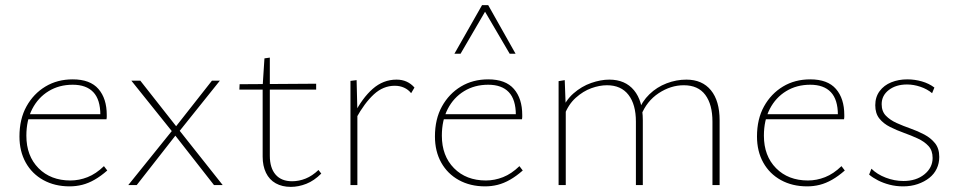

<svg xmlns="http://www.w3.org/2000/svg" viewBox="-20 -723 3737 750"><path d="M252 5Q194 5 149.5 -19.5Q105 -44 80.5 -88Q56 -132 56 -190Q56 -258 83.5 -307.5Q111 -357 157.5 -385Q204 -413 264 -413Q332 -413 364.5 -375.5Q397 -338 397 -274Q397 -270 397 -265.5Q397 -261 396 -257H372V-274Q372 -334 344.5 -363Q317 -392 264 -392Q211 -392 170 -367Q129 -342 106 -297.5Q83 -253 83 -193Q83 -114 130.5 -66Q178 -18 255 -18Q289 -18 322 -31Q355 -44 386 -74L399 -57Q374 -35 349.5 -21Q325 -7 301 -1Q277 5 252 5ZM80 -257 85 -277H390V-257Z M481 0 651 -211 493 -408H528L668 -230L808 -408H839L682 -212L850 0H816L665 -193L514 0Z M1116 7Q1082 7 1057 -7Q1032 -21 1019 -48Q1006 -75 1006 -111V-387L1013 -495L1034 -498V-115Q1034 -67 1056.5 -41Q1079 -15 1121 -15Q1148 -15 1174 -25.5Q1200 -36 1224 -59L1235 -45Q1207 -17 1176.5 -5Q1146 7 1116 7ZM1215 -373H915L916 -394L1215 -396Z M1349 0V-407L1373 -410L1376 -288V0ZM1371 -261 1362 -275Q1395 -340 1436 -376Q1477 -412 1529 -412Q1551 -412 1568.5 -404Q1586 -396 1599 -381L1586 -359Q1575 -373 1558.5 -380.5Q1542 -388 1522 -388Q1477 -388 1440.5 -354.5Q1404 -321 1371 -261Z M1875 5Q1817 5 1772.5 -19.5Q1728 -44 1703.5 -88Q1679 -132 1679 -190Q1679 -258 1706.5 -307.5Q1734 -357 1780.5 -385Q1827 -413 1887 -413Q1955 -413 1987.5 -375.5Q2020 -338 2020 -274Q2020 -270 2020 -265.5Q2020 -261 2019 -257H1995V-274Q1995 -334 1967.5 -363Q1940 -392 1887 -392Q1834 -392 1793 -367Q1752 -342 1729 -297.5Q1706 -253 1706 -193Q1706 -114 1753.5 -66Q1801 -18 1878 -18Q1912 -18 1945 -31Q1978 -44 2009 -74L2022 -57Q1997 -35 1972.5 -21Q1948 -7 1924 -1Q1900 5 1875 5ZM1703 -257 1708 -277H2013V-257ZM1971 -513 1869 -687 1863 -703H1887L1994 -513ZM1755 -513 1863 -703H1887L1881 -688L1779 -513Z M2763 0V-248Q2763 -315 2735 -352.5Q2707 -390 2651 -390Q2600 -390 2553 -359Q2506 -328 2484 -272L2473 -288Q2488 -327 2517 -355Q2546 -383 2584 -397.5Q2622 -412 2661 -412Q2723 -412 2757 -370.5Q2791 -329 2791 -253V0ZM2464 0V-248Q2464 -315 2435 -352.5Q2406 -390 2351 -390Q2322 -390 2290 -378.5Q2258 -367 2229 -341Q2200 -315 2184 -272L2170 -283Q2188 -330 2220 -358Q2252 -386 2289.5 -399Q2327 -412 2360 -412Q2422 -412 2456.5 -370.5Q2491 -329 2491 -253V0ZM2162 0V-406L2186 -410L2190 -302V0Z M3133 5Q3075 5 3030.5 -19.5Q2986 -44 2961.5 -88Q2937 -132 2937 -190Q2937 -258 2964.5 -307.5Q2992 -357 3038.5 -385Q3085 -413 3145 -413Q3213 -413 3245.5 -375.5Q3278 -338 3278 -274Q3278 -270 3278 -265.5Q3278 -261 3277 -257H3253V-274Q3253 -334 3225.5 -363Q3198 -392 3145 -392Q3092 -392 3051 -367Q3010 -342 2987 -297.5Q2964 -253 2964 -193Q2964 -114 3011.5 -66Q3059 -18 3136 -18Q3170 -18 3203 -31Q3236 -44 3267 -74L3280 -57Q3255 -35 3230.5 -21Q3206 -7 3182 -1Q3158 5 3133 5ZM2961 -257 2966 -277H3271V-257Z M3508 5Q3480 5 3455 -1.5Q3430 -8 3409.5 -18.5Q3389 -29 3375 -41L3384 -64Q3406 -42 3440 -29Q3474 -16 3509 -16Q3559 -16 3591 -42Q3623 -68 3623 -106Q3623 -135 3607 -152.5Q3591 -170 3565 -182Q3539 -194 3511 -204Q3483 -214 3457 -227Q3431 -240 3415 -260Q3399 -280 3399 -312Q3399 -344 3416 -367Q3433 -390 3461.5 -401.5Q3490 -413 3524 -413Q3553 -413 3581 -405Q3609 -397 3630 -381L3621 -359Q3602 -375 3575.5 -384Q3549 -393 3523 -393Q3480 -393 3452 -371.5Q3424 -350 3424 -316Q3424 -288 3440.5 -271Q3457 -254 3482.5 -242.5Q3508 -231 3536.5 -221Q3565 -211 3590.5 -197.5Q3616 -184 3632.5 -163.5Q3649 -143 3649 -110Q3649 -85 3639 -64Q3629 -43 3610 -28Q3591 -13 3565 -4Q3539 5 3508 5Z"/></svg>

Font: Ysabeau Office Thin
Style: Regular
Weight: 250
Designer: Christian Thalmann (Catharsis Fonts)
Version: Version 2.001;gftools[0.9.30]; featfreeze: tnum,lnum,ss02